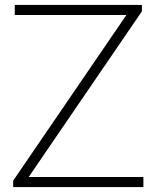

<svg xmlns="http://www.w3.org/2000/svg" viewBox="-20 -760 636 780"><path d="M33.5 0V-26L503 -713L509 -699H40V-740H556.5V-714L87 -27L81 -41H562.5V0Z"/></svg>

Font: Encode Sans SC SemiExpanded ExtraLight
Style: Regular
Weight: 250
Width: 6
Designer: Multiple Designers
Foundry: Impallari Type
Version: Version 3.002